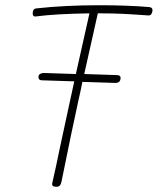

<svg xmlns="http://www.w3.org/2000/svg" viewBox="-20 -714 603 734"><path d="M563 -675Q563 -668 559 -661Q555 -654 546 -655Q492 -659 451 -661Q410 -663 362 -663H354L302 -431L425 -427Q441 -427 441 -417Q441 -397 421 -397L295 -401Q288 -365 280 -331Q250 -193 225 -68L215 -19Q213 -10 209 -5Q205 0 195 0Q176 0 180 -15Q196 -85 206 -135Q213 -166 223 -214Q233 -262 248 -330L264 -403L140 -407Q127 -407 127 -420Q127 -428 133.5 -431.5Q140 -435 147 -435L270 -431L322 -663Q191 -661 116 -651H114Q105 -651 105 -663Q105 -681 120 -682Q228 -694 360 -694Q467 -694 550 -687Q563 -686 563 -675Z"/></svg>

Font: Mali ExtraLight
Style: Italic
Weight: 275
Italic angle: -10°
Version: Version 1.000; ttfautohint (v1.6)